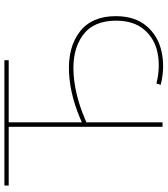

<svg xmlns="http://www.w3.org/2000/svg" viewBox="34 -774 743 850"><g transform="rotate(-90 405.0 -348.5)"><path d="M269 -690 278 -681H9V-700H564V-681H280L289 -690V0H269ZM739 -206Q739 -307 673 -354Q607 -401 500.5 -393.5Q394 -386 276 -331L278 -352Q399 -409 510.5 -414Q622 -419 690.5 -366Q759 -313 759 -207Q759 -122 715 -70.5Q671 -19 601 -4Q531 11 455 -8L461 -27Q533 -9 596.5 -22Q660 -35 699.5 -81.5Q739 -128 739 -206Z"/></g></svg>

Font: iiserrat Thin
Style: Regular
Weight: 100
Designer: Akira Ohta
Foundry: Akira Ohta
Version: Version 1.200;Glyphs 3.3.1 (3343)